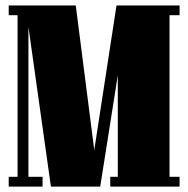

<svg xmlns="http://www.w3.org/2000/svg" viewBox="-20 -689 695 709"><path d="M12.2 -632.8V-668.9H259.8L328.1 -134.8L410.2 -668.9H643.1V-632.8H606V-36.1H643.1V0H387.2V-36.1H415V-411.1L350.1 0H168L85 -589.8V-36.1H137.2V0H12.2V-36.1H44.9V-632.8Z"/></svg>

Font: Lletraferida
Style: Heavy
Weight: 900
Designer: Josep Patau Bellart
Foundry: Josep Patau Bellart
Version: Version 1.000